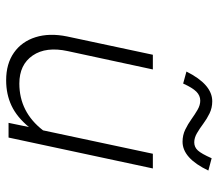

<svg xmlns="http://www.w3.org/2000/svg" viewBox="-64 -656 727 640"><g transform="rotate(90 300.0 -335.5)"><path d="M247 8Q192 8 155 -18Q118 -44 103.5 -90Q89 -136 101 -195L162 -481H211L150 -198Q134 -125 164.5 -80.5Q195 -36 258 -36Q353 -36 414 -115L492 -481H541L438 0H389L403 -68Q370 -28 332 -10Q294 8 247 8ZM258 -582 218 -593Q261 -679 317 -679Q339 -679 357.5 -670Q376 -661 392 -649Q408 -637 423.5 -628Q439 -619 454 -619Q470 -619 481 -631Q492 -643 507 -677L548 -666Q507 -580 452 -580Q430 -580 411.5 -589Q393 -598 377 -609.5Q361 -621 345.5 -630Q330 -639 315 -639Q298 -639 285 -626Q272 -613 258 -582Z"/></g></svg>

Font: Red Hat Mono
Style: Italic
Weight: 300
Italic angle: -12°
Monospace: yes
Designer: Pentagram, MCKL
Foundry: Pentagram, MCKL
Version: Version 1.023